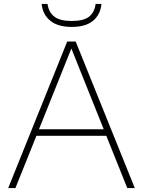

<svg xmlns="http://www.w3.org/2000/svg" viewBox="-20 -950 722 970"><path d="M623 0 517 -264H164L58 0H21.5L319.5 -740H362.5L661 0ZM177 -297H504L340.5 -705ZM190.5 -930H220Q226.5 -887.5 254.8 -865.8Q283 -844 342.5 -844Q402.5 -844 430 -865.8Q457.5 -887.5 463 -930H492.5Q487.5 -876.5 450.2 -845.2Q413 -814 342.5 -814Q272 -814 233.8 -845.5Q195.5 -877 190.5 -930Z"/></svg>

Font: Encode Sans Semi Expanded Thin
Style: Regular
Weight: 250
Width: 6
Designer: Multiple Designers
Foundry: Impallari Type
Version: Version 2.000